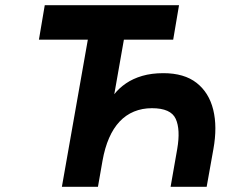

<svg xmlns="http://www.w3.org/2000/svg" viewBox="-20 -720 874 740"><path d="M218.5 0 318.5 -567H130L152.5 -700H670L647.5 -567H457.5L420.5 -357Q439 -380.5 465.8 -398.8Q492.5 -417 528.2 -427.5Q564 -438 609.5 -438Q690 -438 737.8 -400.5Q785.5 -363 801.8 -297.2Q818 -231.5 802.5 -145.5L776.5 0H637.5L663 -145.5Q676 -221 657.2 -262Q638.5 -303 565.5 -303Q528 -303 496.5 -290Q465 -277 441 -251.5Q417 -226 400.5 -188.2Q384 -150.5 375 -100L357.5 0Z"/></svg>

Font: Overpass ExtraBold
Style: Italic
Weight: 800
Italic angle: -10°
Designer: Delve Withrington, Dave Bailey, Thomas Jockin
Foundry: Delve Fonts LLC
Version: Version 4.000